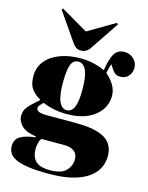

<svg xmlns="http://www.w3.org/2000/svg" viewBox="-149 -905 947 1226"><g transform="rotate(15 325.0 -292.0)"><path d="M293 230Q208 230 154.5 221.5Q101 213 72.5 198Q44 183 33 163Q22 143 22 120Q22 75 56 54.5Q90 34 155 27V21Q85 10 57.5 -19.5Q30 -49 30 -81Q30 -118 52 -144Q74 -170 120 -209V-214Q89 -230 64.5 -260.5Q40 -291 40 -347Q40 -406 74 -448Q108 -490 167.5 -512.5Q227 -535 303 -535Q347 -535 387.5 -526Q428 -517 465 -500Q474 -568 495 -607.5Q516 -647 565 -647Q597 -647 623.5 -624Q650 -601 650 -563Q650 -534 630.5 -510.5Q611 -487 575 -487Q551 -487 538 -499.5Q525 -512 514 -530L502 -549Q496 -535 492.5 -521Q489 -507 485 -487Q518 -459 538 -425.5Q558 -392 558 -354Q558 -302 528.5 -260Q499 -218 443.5 -193Q388 -168 308 -168Q256 -168 214 -178Q172 -188 147 -199Q135 -187 126.5 -177Q118 -167 118 -158Q118 -143 134 -135.5Q150 -128 189 -128H381Q510 -128 571 -91.5Q632 -55 632 26Q632 48 624.5 75Q617 102 597 129Q577 156 539 179Q501 202 441 216Q381 230 293 230ZM300 -192Q333 -192 349 -227.5Q365 -263 365 -344Q365 -436 346 -473.5Q327 -511 295 -511Q260 -511 246.5 -473.5Q233 -436 233 -357Q233 -270 251 -231Q269 -192 300 -192ZM297 206Q372 206 403 173.5Q434 141 434 97Q434 62 410 44.5Q386 27 346 27H192Q182 44 178 63Q174 82 174 97Q174 152 203 179Q232 206 297 206ZM290 -583Q270 -583 257 -592.5Q244 -602 227 -627L104 -805L112 -813L290 -709L468 -814L476 -805L354 -624Q338 -599 322.5 -591Q307 -583 290 -583Z"/></g></svg>

Font: Literata 72pt ExtraBold
Style: Regular
Weight: 800
Designer: Latin by Veronika Burian and Jose Scaglione. Greek by Irene Vlachou. Cyrillic by Vera Evstafieva.
Foundry: TypeTogether
Version: Version 3.002